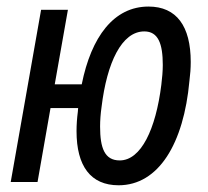

<svg xmlns="http://www.w3.org/2000/svg" viewBox="-20 -547 626 577"><path d="M336.4 9.8C456.5 9.8 532.2 -115.2 549.3 -304.2C551.8 -323.2 553.2 -342.3 553.2 -360.8C553.2 -468.3 510.7 -527.3 426.3 -527.3C322.3 -527.3 254.4 -437 225.6 -293.5H144.5L184.1 -517.6H103.5L12.2 0H92.8L131.8 -222.2H214.8C214.4 -218.3 214.4 -214.8 213.9 -210.9C211.4 -191.9 210 -171.9 210 -152.8C210 -47.9 252.4 9.8 336.4 9.8ZM339.8 -64.9C294.4 -64.9 280.8 -102.1 280.8 -166.5C280.8 -184.6 282.2 -205.1 285.2 -225.6C301.3 -358.9 345.7 -452.6 413.6 -452.6C455.6 -452.6 469.2 -415.5 469.2 -351.6C469.2 -333 467.3 -312.5 464.8 -292C448.2 -158.7 403.8 -64.9 339.8 -64.9Z"/></svg>

Font: Cascadia Code SemiLight
Style: Italic
Weight: 350
Italic angle: -10°
Monospace: yes
Designer: Aaron Bell
Foundry: Saja Typeworks
Version: Version 2404.023